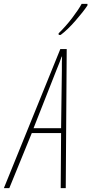

<svg xmlns="http://www.w3.org/2000/svg" viewBox="-87 -970 471 990"><path d="M86 -309 203 -606Q213 -630 219.5 -647Q226 -664 231 -678H233Q232 -664 232 -645.5Q232 -627 232 -606L228 -309ZM-67 0H-39L77 -284H228L226 0H252L257 -717H224ZM216 -790H226Q261 -816 302 -863Q343 -910 364 -942V-950H334Q317 -919 284.5 -876.5Q252 -834 215 -798Z"/></svg>

Font: Noto Sans Display Condensed Thin
Style: Italic
Weight: 250
Width: 3
Italic angle: -12°
Designer: Monotype Design Team
Foundry: Monotype Imaging Inc.
Version: Version 1.900